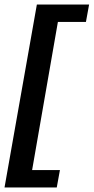

<svg xmlns="http://www.w3.org/2000/svg" viewBox="-29 -720 414 849"><path d="M134 -700H365L351 -623H227L113 32H236L222 109H-9Z"/></svg>

Font: Sarabun Medium
Style: Italic
Weight: 500
Italic angle: -10°
Designer: Suppakit Chalermlarp | Katatrad Co.,Ltd.
Foundry: Cadson Demak Co.,Ltd.
Version: Version 1.000; ttfautohint (v1.6)